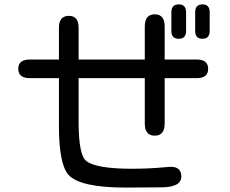

<svg xmlns="http://www.w3.org/2000/svg" viewBox="-20 -804 1040 867"><path d="M787.1 -784.2Q820.3 -784.2 820.3 -749V-664.1Q820.3 -628.9 787.1 -628.9Q753.9 -628.9 753.9 -664.1V-749Q753.9 -784.2 787.1 -784.2ZM894.5 -784.2Q926.8 -784.2 926.8 -749V-664.1Q926.8 -628.9 893.6 -628.9Q861.3 -628.9 861.3 -664.1V-749Q861.3 -784.2 894.5 -784.2ZM678.7 -739.3Q723.6 -739.3 723.6 -684.6V-535.2H869.1Q919.9 -535.2 919.9 -493.2Q919.9 -451.2 869.1 -451.2H723.6V-246.1Q723.6 -191.4 678.7 -191.4Q633.8 -191.4 633.8 -246.1V-451.2H335V-239.3Q336.9 -106.4 367.2 -79.1Q409.2 -42 576.2 -42Q652.3 -42 723.6 -48.8L751 -50.8Q798.8 -50.8 798.8 -6.8Q798.8 42 706.1 42L546.9 43Q341.8 43 289.1 -14.6Q247.1 -62.5 246.1 -228.5V-451.2H114.3Q62.5 -451.2 62.5 -493.2Q62.5 -535.2 114.3 -535.2H246.1V-678.7Q246.1 -732.4 291 -732.4Q335 -732.4 335 -678.7V-535.2H633.8V-684.6Q633.8 -739.3 678.7 -739.3Z"/></svg>

Font: FakePearl
Style: Regular
Weight: 400
Version: Version 1.2